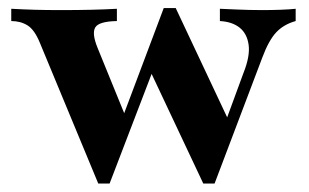

<svg xmlns="http://www.w3.org/2000/svg" viewBox="-20 -439 749 466"><path d="M218.5 6.5 76.6 -335.5Q63.7 -366.9 46.8 -377.4Q29.8 -387.9 7.3 -387.9V-417.7Q36.3 -416.1 64.5 -415.3Q92.7 -414.5 127.4 -414.5Q166.9 -414.5 201.2 -415.3Q235.5 -416.1 263.7 -417.7V-387.9Q220.2 -387.1 211.3 -372.6Q202.4 -358.1 216.9 -322.6L287.9 -148.4L271.8 -138.7L377.4 -419.4L402.4 -401.6L246 6.5ZM473.4 6.5 341.1 -274.2 377.4 -419.4H406.5L537.9 -140.3L521.8 -128.2L571 -262.1Q587.1 -302.4 583.5 -329.8Q579.8 -357.3 561.7 -371.8Q543.5 -386.3 513.7 -387.9V-417.7Q532.3 -416.9 550 -416.1Q567.7 -415.3 584.7 -414.9Q601.6 -414.5 616.1 -414.5Q637.9 -414.5 660.5 -415.3Q683.1 -416.1 697.6 -417.7V-387.9Q668.5 -379.8 650.4 -360.5Q632.3 -341.1 616.9 -300L500.8 6.5Z"/></svg>

Font: Playfair 5pt SemiExpanded Light ExtraBold
Style: Regular
Weight: 800
Version: Version 2.001;gftools[0.9.30]